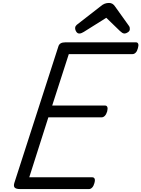

<svg xmlns="http://www.w3.org/2000/svg" viewBox="-20 -1286 962 1306"><path d="M116 0Q91 0 81 -9Q71 -18 77 -40L377 -970Q381 -984 392.5 -991Q404 -998 424 -998H905Q916 -998 920 -988Q924 -978 918 -958Q913 -938 903 -928Q893 -918 882 -918H448L335 -568H695Q706 -568 710 -558Q714 -548 709 -528Q703 -508 693 -498Q683 -488 672 -488H309L179 -80H608Q619 -80 623.5 -70.5Q628 -61 622 -40Q617 -21 607 -10.5Q597 0 586 0ZM519 -1058Q507 -1058 499 -1070Q491 -1082 491 -1093Q491 -1103 494.5 -1108Q498 -1113 502 -1117L664 -1243Q679 -1256 692.5 -1261Q706 -1266 722 -1266Q735 -1266 745.5 -1259.5Q756 -1253 764 -1240L857 -1110Q862 -1103 862.5 -1097.5Q863 -1092 863 -1087Q863 -1075 850 -1066.5Q837 -1058 828 -1058Q818 -1058 811 -1063Q804 -1068 796 -1075L703 -1165L550 -1069Q543 -1065 535.5 -1061.5Q528 -1058 519 -1058Z"/></svg>

Font: Playwrite AU VIC
Style: Regular
Weight: 400
Designer: Veronika Burian, José Scaglione
Foundry: TypeTogether
Version: Version 1.002